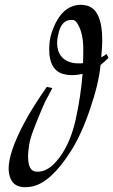

<svg xmlns="http://www.w3.org/2000/svg" viewBox="-20 -777 472 800"><path d="M424 -552C417 -547 410 -542 402 -538C405 -573 406 -596 406 -609C406 -699 382 -748 335 -755C330 -756 324 -757 318 -757C261 -757 220 -717 194 -637C188 -618 185 -595 185 -570C185 -515 204 -481 242 -469C253 -466 265 -464 280 -464C295 -464 309 -466 324 -469C319 -405 309 -340 294 -273C278 -204 252 -148 216 -106C188 -73 159 -59 129 -62C108 -64 97 -85 97 -125C97 -140 99 -157 102 -177C105 -198 117 -231 136 -278C151 -315 162 -341 170 -357C177 -370 187 -388 198 -410L175 -415C138 -362 106 -312 81 -265C38 -184 16 -120 16 -75C16 -59 19 -45 24 -33C34 -9 54 3 85 3C93 3 103 2 114 0C166 -11 220 -60 275 -147C304 -192 331 -251 355 -322C379 -392 394 -453 399 -506C410 -515 421 -525 432 -536ZM327 -583C327 -560 327 -537 326 -514C321 -513 315 -513 310 -513C253 -512 218 -543 218 -598C218 -608 219 -619 222 -630C230 -673 248 -694 277 -694C281 -694 285 -694 288 -693C295 -690 302 -682 309 -667C320 -645 326 -617 327 -583Z"/></svg>

Font: GFS Pyrsos
Style: Regular
Weight: 400
Designer: George Matthiopoulos
Foundry: George Matthiopoulos
Version: Version 1.0